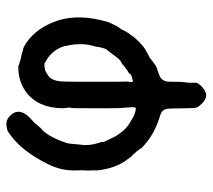

<svg xmlns="http://www.w3.org/2000/svg" viewBox="-52 -427 651 587"><g transform="rotate(-90 273.5 -133.5)"><path d="M182 -439Q201 -442 215 -426Q243 -396 195 -357Q190 -352 186 -348Q187 -348 188 -349L173 -332L172 -331H171Q166 -327 162 -321Q158 -315 155.5 -312Q153 -309 145.5 -294Q138 -279 136 -272.5Q134 -266 131 -258.5Q128 -251 127.5 -242Q127 -233 125 -215Q120 -185 132 -152Q133 -149 133 -145Q133 -141 134.5 -138.5Q136 -136 138 -131.5Q140 -127 143.5 -120Q147 -113 149.5 -107.5Q152 -102 162 -89Q175 -72 188.5 -64Q202 -56 207.5 -52.5Q213 -49 223 -46Q233 -43 236.5 -44Q240 -45 239 -59Q238 -73 237.5 -81.5Q237 -90 236.5 -93.5Q236 -97 236 -169Q236 -241 237 -242Q239 -244 237.5 -254Q236 -264 236 -268Q237 -342 285 -379Q317 -402 357 -403Q368 -403 369 -401.5Q370 -400 374 -399.5Q378 -399 379 -398Q380 -397 392.5 -394.5Q405 -392 410 -390Q415 -388 416.5 -388.5Q418 -389 429 -383Q474 -356 498 -299Q525 -236 506 -153Q501 -130 496 -120Q491 -110 487.5 -103Q484 -96 480 -91.5Q476 -87 474 -81Q472 -75 460.5 -59Q449 -43 435.5 -30.5Q422 -18 417.5 -16Q413 -14 409.5 -11.5Q406 -9 398.5 -5.5Q391 -2 384.5 3.5Q378 9 376.5 9.5Q375 10 370 14.5Q365 19 347 24.5Q329 30 324 37Q319 44 318 49.5Q317 55 317 77Q317 99 315.5 106.5Q314 114 314 127Q314 140 314 140Q314 140 314 142Q311 149 303 157Q295 165 286 169Q269 177 250 158Q241 149 238.5 142.5Q236 136 236 108Q236 80 235.5 73Q235 66 235 59Q235 52 234 50Q233 45 229 39.5Q225 34 212 30Q158 14 121 -20Q112 -28 112.5 -29Q113 -30 110.5 -32.5Q108 -35 106 -38.5Q104 -42 101.5 -44Q99 -46 96.5 -49.5Q94 -53 91.5 -54.5Q89 -56 85.5 -61.5Q82 -67 80 -69Q52 -105 46 -162V-165V-182Q45 -188 46 -197.5Q47 -207 46 -225Q44 -270 65 -312Q104 -391 154 -427Q168 -437 168.5 -436.5Q169 -436 174 -437.5Q179 -439 179 -439Q179 -439 182 -439ZM316 -59Q316 -52 320 -52Q321 -52 320.5 -52.5Q320 -53 321 -53Q322 -53 324 -54Q337 -56 343 -63H342H340Q340 -63 345.5 -66Q351 -69 356 -73Q361 -77 364 -79L376 -89L375 -87Q384 -91 394 -105Q404 -119 405.5 -120.5Q407 -122 409.5 -125.5Q412 -129 415 -132.5Q418 -136 419 -140.5Q420 -145 421 -147.5Q422 -150 422 -151L424 -163L425 -169Q432 -190 432 -211Q432 -232 429 -245.5Q426 -259 426.5 -259.5Q427 -260 424 -268Q412 -300 383 -317Q377 -320 376 -321Q374 -324 363.5 -323Q353 -322 348.5 -319.5Q344 -317 338 -313Q320 -303 318 -270Q317 -265 317 -166Q317 -67 318 -66L317 -65Q316 -65 316 -59Z"/></g></svg>

Font: TT2020 Style E
Style: Regular
Weight: 400
Version: Version 00.2